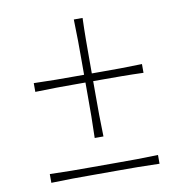

<svg xmlns="http://www.w3.org/2000/svg" viewBox="-71 -665 702 734"><g transform="rotate(-10 280.0 -298.0)"><path d="M263 -138Q264.5 -181.5 264.8 -222.2Q265 -263 265 -298V-353H230Q195 -353 154.2 -352.8Q113.5 -352.5 70 -351V-385Q113.5 -383.5 154.2 -383.2Q195 -383 230 -383H265V-438Q265 -473.5 264.8 -514Q264.5 -554.5 263 -598H297Q295.5 -554.5 295.2 -514Q295 -473.5 295 -438V-383H330Q365.5 -383 406 -383.2Q446.5 -383.5 490 -385V-351Q446.5 -352.5 406 -352.8Q365.5 -353 330 -353H295V-298Q295 -263 295.2 -222.2Q295.5 -181.5 297 -138ZM70 2V-32Q113.5 -30.5 154.2 -30.2Q195 -30 230 -30H330Q365.5 -30 406 -30.2Q446.5 -30.5 490 -32V2Q446.5 0.5 406 0.2Q365.5 0 330 0H230Q195 0 154.2 0.2Q113.5 0.5 70 2Z"/></g></svg>

Font: Commissioner Flair Thin
Style: Regular
Weight: 100
Designer: Kostas Bartsokas
Foundry: Kostas Bartsokas
Version: Version 1.000; ttfautohint (v1.8.3)